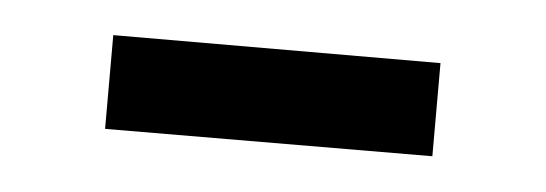

<svg xmlns="http://www.w3.org/2000/svg" viewBox="-24 -340 432 152"><g transform="rotate(5 192.0 -264.5)"><path d="M322 -227.5 62 -226.5V-301L322 -301.5Z"/></g></svg>

Font: 1883 Sans
Style: Regular
Weight: 400
Designer: 1883 Sans project is a fork of Public Sans.
Version: Version 1.009